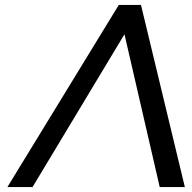

<svg xmlns="http://www.w3.org/2000/svg" viewBox="-20 -759 780 779"><path d="M462 -739H552L730 0H628L485 -620L112 0H10Z"/></svg>

Font: Involve Medium Oblique
Style: Italic
Weight: 500
Italic angle: -10.5°
Designer: Stefan Peev
Foundry: Context Ltd.
Version: Version 1.001